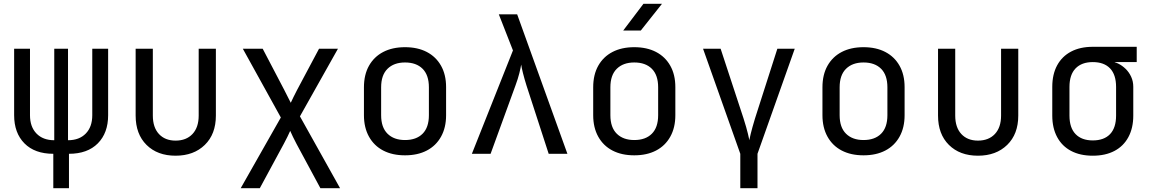

<svg xmlns="http://www.w3.org/2000/svg" viewBox="-20 -805 6040 1005"><path d="M259 180V0Q162 0 108 -54.5Q54 -109 54 -202V-550H137V-202Q137 -141 171 -106Q205 -71 264 -71V-550H336V-71Q395 -71 429 -106Q463 -141 463 -202V-550H546V-202Q546 -109 492 -54.5Q438 0 341 0V180Z M899 10Q804 10 747 -46.5Q690 -103 690 -200V-550H780V-200Q780 -138 812 -103.5Q844 -69 899 -69Q955 -69 987.5 -103.5Q1020 -138 1020 -200V-550H1110V-200Q1110 -103 1052 -46.5Q994 10 899 10Z M1240 180 1450 -190 1251 -550H1355L1468 -334Q1477 -317 1486.5 -297.5Q1496 -278 1502 -267Q1507 -278 1516.5 -297.5Q1526 -317 1535 -334L1650 -550H1749L1550 -196L1760 180H1657L1532 -52Q1523 -69 1513.5 -88.5Q1504 -108 1499 -120Q1494 -108 1484.5 -89Q1475 -70 1466 -53L1340 180Z M2100 8Q2034 8 1986 -17Q1938 -42 1911.5 -89.5Q1885 -137 1885 -202V-348Q1885 -414 1911.5 -461Q1938 -508 1986 -533Q2034 -558 2100 -558Q2166 -558 2214 -533Q2262 -508 2288.5 -461Q2315 -414 2315 -349V-202Q2315 -137 2288.5 -89.5Q2262 -42 2214 -17Q2166 8 2100 8ZM2100 -72Q2159 -72 2192 -105Q2225 -138 2225 -202V-348Q2225 -412 2192 -445Q2159 -478 2100 -478Q2042 -478 2008.5 -445Q1975 -412 1975 -348V-202Q1975 -138 2008.5 -105Q2042 -72 2100 -72Z M2450 0 2665 -541 2591 -730H2687L2950 0H2852L2736 -357Q2725 -392 2717.5 -422Q2710 -452 2708 -467Q2706 -452 2698.5 -422Q2691 -392 2678 -357L2548 0Z M3300 8Q3234 8 3186 -17Q3138 -42 3111.5 -89.5Q3085 -137 3085 -202V-348Q3085 -414 3111.5 -461Q3138 -508 3186 -533Q3234 -558 3300 -558Q3366 -558 3414 -533Q3462 -508 3488.5 -461Q3515 -414 3515 -349V-202Q3515 -137 3488.5 -89.5Q3462 -42 3414 -17Q3366 8 3300 8ZM3300 -72Q3359 -72 3392 -105Q3425 -138 3425 -202V-348Q3425 -412 3392 -445Q3359 -478 3300 -478Q3242 -478 3208.5 -445Q3175 -412 3175 -348V-202Q3175 -138 3208.5 -105Q3242 -72 3300 -72ZM3242 -645 3348 -785H3445L3334 -645Z M3855 180V0L3660 -550H3752L3872 -185Q3880 -161 3885.5 -140.5Q3891 -120 3895 -104.5Q3899 -89 3900.5 -80Q3902 -71 3902 -71Q3902 -71 3904 -80Q3906 -89 3909.5 -104.5Q3913 -120 3919 -140.5Q3925 -161 3932 -185L4049 -550H4140L3945 0V180Z M4500 8Q4434 8 4386 -17Q4338 -42 4311.5 -89.5Q4285 -137 4285 -202V-348Q4285 -414 4311.5 -461Q4338 -508 4386 -533Q4434 -558 4500 -558Q4566 -558 4614 -533Q4662 -508 4688.5 -461Q4715 -414 4715 -349V-202Q4715 -137 4688.5 -89.5Q4662 -42 4614 -17Q4566 8 4500 8ZM4500 -72Q4559 -72 4592 -105Q4625 -138 4625 -202V-348Q4625 -412 4592 -445Q4559 -478 4500 -478Q4442 -478 4408.5 -445Q4375 -412 4375 -348V-202Q4375 -138 4408.5 -105Q4442 -72 4500 -72Z M5099 10Q5004 10 4947 -46.5Q4890 -103 4890 -200V-550H4980V-200Q4980 -138 5012 -103.5Q5044 -69 5099 -69Q5155 -69 5187.5 -103.5Q5220 -138 5220 -200V-550H5310V-200Q5310 -103 5252 -46.5Q5194 10 5099 10Z M5488 -200V-350Q5488 -416 5513.5 -463Q5539 -510 5586.5 -535Q5634 -560 5700 -560H5930V-480H5815V-462L5794 -482Q5813 -482 5833.5 -472Q5854 -462 5872 -444.5Q5890 -427 5901 -403Q5912 -379 5912 -351V-200Q5912 -135 5886.5 -87.5Q5861 -40 5813.5 -15Q5766 10 5700 10Q5634 10 5586.5 -15Q5539 -40 5513.5 -87.5Q5488 -135 5488 -200ZM5578 -200Q5578 -136 5610 -103Q5642 -70 5700 -70Q5759 -70 5790.5 -103Q5822 -136 5822 -200V-350Q5822 -414 5790.5 -447Q5759 -480 5700 -480Q5642 -480 5610 -447Q5578 -414 5578 -350Z"/></svg>

Font: JetBrains Mono Zero
Style: Regular-Zero
Weight: 400
Designer: Philipp Nurullin, Konstantin Bulenkov
Foundry: JetBrains
Version: Version 2.211